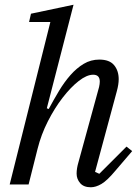

<svg xmlns="http://www.w3.org/2000/svg" viewBox="-20 -780 591 812"><path d="M364 12Q334 12 319 -5.5Q304 -23 304 -46Q304 -57 306 -69Q308 -81 311 -91L399 -412Q402 -425 402 -435Q402 -464 374 -464Q347 -464 313 -437.5Q279 -411 245 -367Q211 -323 182.5 -267Q154 -211 139 -151L101 0H21L193 -687H103L111 -722L291 -760L178 -322L186 -319Q207 -358 229.5 -395.5Q252 -433 278 -462.5Q304 -492 334 -510Q364 -528 400 -528Q443 -528 462.5 -504.5Q482 -481 482 -445Q482 -423 474 -394L382 -53L400 -45L515 -160L539 -141L468 -58Q433 -16 409 -2Q385 12 364 12Z"/></svg>

Font: IBM Plex Serif
Style: Italic
Weight: 400
Italic angle: -14°
Designer: Mike Abbink, Paul van der Laan, Pieter van Rosmalen
Foundry: Bold Monday
Version: Version 3.001